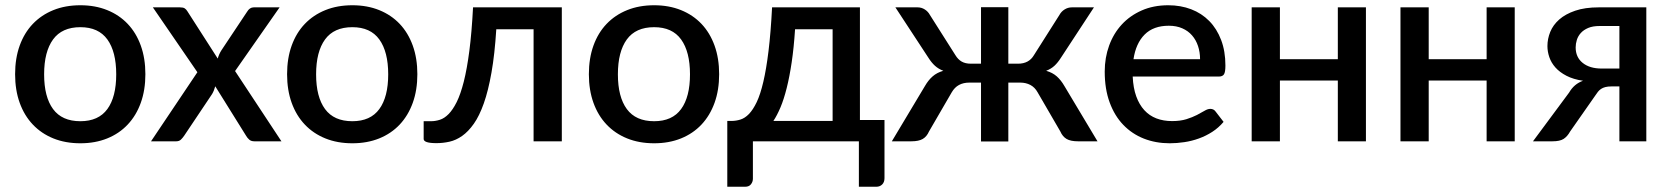

<svg xmlns="http://www.w3.org/2000/svg" viewBox="-20 -538 6354 731"><path d="M286 -518Q342.5 -518 388.2 -499.5Q434 -481 466.2 -447Q498.5 -413 516 -364.5Q533.5 -316 533.5 -255.5Q533.5 -195 516 -146.5Q498.5 -98 466.2 -63.8Q434 -29.5 388.2 -11Q342.5 7.5 286 7.5Q229 7.5 183.2 -11Q137.5 -29.5 105 -63.8Q72.5 -98 55 -146.5Q37.5 -195 37.5 -255.5Q37.5 -316 55 -364.5Q72.5 -413 105 -447Q137.5 -481 183.2 -499.5Q229 -518 286 -518ZM286 -76.5Q355 -76.5 388.8 -122.8Q422.5 -169 422.5 -255Q422.5 -341 388.8 -387.8Q355 -434.5 286 -434.5Q216 -434.5 182 -387.8Q148 -341 148 -255Q148 -169 182 -122.8Q216 -76.5 286 -76.5Z M1051.5 0H948.5Q936 0 928.8 -6.5Q921.5 -13 917 -21L799.5 -209.5Q795 -192.5 787.5 -180L681 -21Q675.5 -13 668.8 -6.5Q662 0 651 0H555L731.5 -263L562 -510H665Q677.5 -510 683.2 -506.2Q689 -502.5 693.5 -495L809 -315Q813.5 -331.5 823 -346.5L920.5 -493Q930.5 -510 946 -510H1044.5L875 -267.5Z M1321.5 -518Q1378 -518 1423.8 -499.5Q1469.5 -481 1501.8 -447Q1534 -413 1551.5 -364.5Q1569 -316 1569 -255.5Q1569 -195 1551.5 -146.5Q1534 -98 1501.8 -63.8Q1469.5 -29.5 1423.8 -11Q1378 7.5 1321.5 7.5Q1264.5 7.5 1218.8 -11Q1173 -29.5 1140.5 -63.8Q1108 -98 1090.5 -146.5Q1073 -195 1073 -255.5Q1073 -316 1090.5 -364.5Q1108 -413 1140.5 -447Q1173 -481 1218.8 -499.5Q1264.5 -518 1321.5 -518ZM1321.5 -76.5Q1390.5 -76.5 1424.2 -122.8Q1458 -169 1458 -255Q1458 -341 1424.2 -387.8Q1390.5 -434.5 1321.5 -434.5Q1251.5 -434.5 1217.5 -387.8Q1183.5 -341 1183.5 -255Q1183.5 -169 1217.5 -122.8Q1251.5 -76.5 1321.5 -76.5Z M2119 0H2011.5V-426.5H1869.5Q1863.5 -331 1851.2 -261.8Q1839 -192.5 1822 -144.5Q1805 -96.5 1784 -66.8Q1763 -37 1739.5 -20.5Q1716 -4 1691.2 1.5Q1666.5 7 1641.5 7Q1593 7 1593 -9V-76.5H1621Q1637.5 -76.5 1654.8 -82Q1672 -87.5 1688 -103.8Q1704 -120 1718.8 -149.5Q1733.5 -179 1745.8 -227.2Q1758 -275.5 1767 -344.8Q1776 -414 1781 -510H2119Z M2470.5 -518Q2527 -518 2572.8 -499.5Q2618.5 -481 2650.8 -447Q2683 -413 2700.5 -364.5Q2718 -316 2718 -255.5Q2718 -195 2700.5 -146.5Q2683 -98 2650.8 -63.8Q2618.5 -29.5 2572.8 -11Q2527 7.5 2470.5 7.5Q2413.5 7.5 2367.8 -11Q2322 -29.5 2289.5 -63.8Q2257 -98 2239.5 -146.5Q2222 -195 2222 -255.5Q2222 -316 2239.5 -364.5Q2257 -413 2289.5 -447Q2322 -481 2367.8 -499.5Q2413.5 -518 2470.5 -518ZM2470.5 -76.5Q2539.5 -76.5 2573.2 -122.8Q2607 -169 2607 -255Q2607 -341 2573.2 -387.8Q2539.5 -434.5 2470.5 -434.5Q2400.5 -434.5 2366.5 -387.8Q2332.5 -341 2332.5 -255Q2332.5 -169 2366.5 -122.8Q2400.5 -76.5 2470.5 -76.5Z M3150 -77.5V-426.5H3007Q3002.5 -356.5 2994.2 -301Q2986 -245.5 2975.2 -202.8Q2964.5 -160 2951.5 -129.2Q2938.5 -98.5 2924.5 -77.5ZM3347.5 -81V140.5Q3347.5 155.5 3338.8 164.2Q3330 173 3316.5 173H3250V0H2846.5V142.5Q2846.5 154 2839.2 163.5Q2832 173 2817 173H2749V-77.5H2764.5Q2782 -77.5 2799 -82.8Q2816 -88 2831.5 -104Q2847 -120 2861 -149.2Q2875 -178.5 2886.2 -226.5Q2897.5 -274.5 2906 -344Q2914.5 -413.5 2919.5 -510H3254V-81Z M4158.5 0H4084.5Q4056 0 4040.8 -9Q4025.5 -18 4017 -37.5L3930.5 -186.5Q3920 -205.5 3903 -214.5Q3886 -223.5 3864.5 -223.5H3819V0.5H3715V-223.5H3670Q3648 -223.5 3631.2 -214.5Q3614.5 -205.5 3603.5 -186.5L3517 -37.5Q3508.5 -18 3493.2 -9Q3478 0 3449.5 0H3375.5L3501.5 -210.5Q3514.5 -233 3530.8 -247.2Q3547 -261.5 3571.5 -268.5Q3553 -275.5 3539.8 -287.5Q3526.5 -299.5 3514.5 -318.5L3389 -510H3473.5Q3488.5 -510 3501 -502Q3513.5 -494 3520.5 -481L3617.5 -328Q3627.5 -311.5 3641.5 -303.5Q3655.5 -295.5 3676.5 -295.5H3715V-510.5H3819V-295.5H3856Q3897.5 -295.5 3916.5 -328L4013.5 -481Q4020.5 -494 4033.2 -502Q4046 -510 4061 -510H4145L4019.5 -318.5Q4007.5 -299.5 3994.5 -287.5Q3981.5 -275.5 3963 -268.5Q3987.5 -261.5 4003.5 -247.2Q4019.5 -233 4032.5 -210.5Z M4549 -312.5Q4549 -339.5 4541.2 -362.8Q4533.5 -386 4518.5 -403.2Q4503.5 -420.5 4481.2 -430.2Q4459 -440 4430 -440Q4371.5 -440 4338 -406.5Q4304.5 -373 4295.5 -312.5ZM4292.5 -246.5Q4294.5 -203 4306 -171.2Q4317.5 -139.5 4336.8 -118.5Q4356 -97.5 4382.8 -87.2Q4409.5 -77 4442.5 -77Q4474 -77 4497 -84.2Q4520 -91.5 4537 -100.2Q4554 -109 4566 -116.2Q4578 -123.5 4588 -123.5Q4601 -123.5 4608 -113.5L4638.5 -74Q4619.5 -51.5 4595.5 -36Q4571.5 -20.5 4544.5 -10.8Q4517.5 -1 4489 3.2Q4460.5 7.5 4433.5 7.5Q4380.5 7.5 4335.2 -10.2Q4290 -28 4256.8 -62.5Q4223.5 -97 4204.8 -148Q4186 -199 4186 -265.5Q4186 -318.5 4202.8 -364.5Q4219.5 -410.5 4250.8 -444.5Q4282 -478.5 4326.8 -498.2Q4371.5 -518 4428 -518Q4475 -518 4515 -502.8Q4555 -487.5 4584 -458Q4613 -428.5 4629.2 -385.8Q4645.5 -343 4645.5 -288.5Q4645.5 -263.5 4640 -255Q4634.5 -246.5 4620 -246.5Z M5180.5 -510V0H5073.5V-231.5H4853V0H4745.5V-510H4853V-312.5H5073.5V-510Z M5747 -510V0H5640V-231.5H5419.5V0H5312V-510H5419.5V-312.5H5640V-510Z M6145.5 -277V-439H6070Q6044 -439 6026.5 -431.5Q6009 -424 5998.5 -412.2Q5988 -400.5 5983.5 -386Q5979 -371.5 5979 -357.5Q5979 -320 6005.8 -298.5Q6032.5 -277 6078 -277ZM6248 -510V0H6145.5V-209H6116Q6101.5 -209 6092 -206.5Q6082.5 -204 6075.8 -199.5Q6069 -195 6063.8 -188.5Q6058.5 -182 6053.5 -174L5958 -37.5Q5947.5 -18.5 5933.2 -9.2Q5919 0 5890.5 0H5816.5L5954 -185.5Q5973 -218.5 6007 -230.5Q5970 -236 5944 -249.5Q5918 -263 5902 -281Q5886 -299 5878.8 -320.2Q5871.5 -341.5 5871.5 -362.5Q5871.5 -390 5882.2 -416.5Q5893 -443 5916.5 -463.8Q5940 -484.5 5977.2 -497.2Q6014.5 -510 6067 -510Z"/></svg>

Font: Lato 2
Style: Regular
Weight: 600
Designer: Lukasz Dziedzic with Adam Twardoch and Botio Nikoltchev
Foundry: tyPoland Lukasz Dziedzic
Version: Version 2.015; 2015-08-06; http://www.latofonts.com/